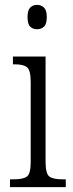

<svg xmlns="http://www.w3.org/2000/svg" viewBox="-20 -768 300 788"><path d="M132 -648Q115 -648 104 -658.5Q93 -669 93 -698Q93 -726 104 -737Q115 -748 132 -748Q149 -748 160.5 -737Q172 -726 172 -698Q172 -669 160.5 -658.5Q149 -648 132 -648ZM21 0V-32H37Q75 -32 90.5 -43.5Q106 -55 106 -103V-431Q106 -479 91.5 -491.5Q77 -504 41 -504H33V-536H167V-106Q167 -56 182 -44Q197 -32 236 -32H250V0Z"/></svg>

Font: Noto Serif Lao Condensed Light
Style: Regular
Weight: 300
Width: 3
Designer: Monotype Design Team
Foundry: Monotype Imaging Inc.
Version: Version 2.003; ttfautohint (v1.8.4.7-5d5b)